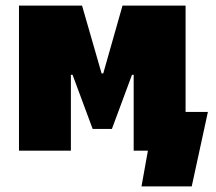

<svg xmlns="http://www.w3.org/2000/svg" viewBox="-20 -540 775 688"><path d="M48 0H234V-272H240L312 -78H381L453 -272H459V0H510L487 128H667L725 -139H645V-520H419L350 -277H344L274 -520H48Z"/></svg>

Font: Fixel Text Black
Style: Regular
Weight: 900
Width: 4
Designer: AlfaBravo + MacPaw
Foundry: Kyrylo Tkachov, Marchela Mozhyna, Serhii Makarenko, Maria Weinstein, Zakhar Kryvoshyya
Version: Version 1.211